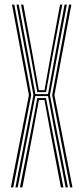

<svg xmlns="http://www.w3.org/2000/svg" viewBox="-20 -820 364 840"><path d="M47.5 0 100.2 -269.8 126.2 -404 96 -566.5 52.2 -800H62L104 -575.5L134.8 -408.2H190L220.5 -575.5L262.5 -800H272.5L228.5 -566.5L198.5 -404L224.2 -269.8L277.2 0H267.2L216.2 -261.5L190.2 -399.8H134.5L108.2 -261.5L57.5 0ZM67.2 0 116.8 -252 143.2 -391H181.2L208 -252L257.5 0H246.5L200 -244L174.5 -382.5H150.2L124.8 -244L78 0ZM27.5 0 106.5 -404 32.5 -800H42.5L116.5 -404L38 0ZM286.8 0 208.2 -404 282 -800H292.2L218 -404L297 0ZM143.2 -416.8 113.2 -581.8 72 -800H82L121 -589L150 -425.5H174.8L203.8 -589L242.8 -800H252.5L211.2 -581.8L181.5 -416.8Z"/></svg>

Font: Big Shoulders Inline Text Thin ExtraLight
Style: Regular
Weight: 250
Version: Version 2.002